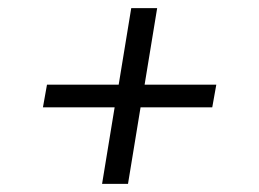

<svg xmlns="http://www.w3.org/2000/svg" viewBox="-20 -577 640 474"><path d="M296 -123H232L263 -312H86L96 -368H273L304 -557H368L337 -368H514L504 -312H327Z"/></svg>

Font: Iosevka Light Extended Oblique
Style: Regular
Weight: 300
Width: 7
Italic angle: -9°
Monospace: yes
Designer: Belleve Invis
Foundry: Belleve Invis
Version: Version 32.5.0; ttfautohint (v1.8.4)